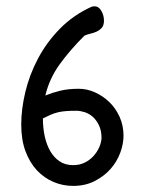

<svg xmlns="http://www.w3.org/2000/svg" viewBox="-20 -572 458 614"><path d="M125 -266.6Q146.5 -275.4 171.9 -281.7Q197.3 -288.1 232.4 -288.1Q257.8 -288.1 283.2 -276.9Q308.6 -265.6 329.1 -246.1Q349.6 -226.6 362.3 -198.7Q375 -170.9 375 -137.7Q375 -112.3 364.7 -84Q354.5 -55.7 334 -32.2Q313.5 -8.8 283.2 6.8Q252.9 22.5 213.9 22.5Q180.7 22.5 150.9 9.8Q121.1 -2.9 98.1 -27.3Q75.2 -51.8 61.5 -88.4Q47.9 -125 47.9 -173.8Q47.9 -222.7 61 -277.8Q74.2 -333 101.6 -384.8Q128.9 -436.5 171.4 -480Q213.9 -523.4 271.5 -549.8Q275.4 -551.8 282.2 -551.8Q295.9 -551.8 304.2 -537.1Q312.5 -522.5 312.5 -505.9Q312.5 -491.2 305.7 -483.4Q298.8 -475.6 289.6 -471.2Q280.3 -466.8 269.5 -464.4Q258.8 -461.9 250 -458Q203.1 -411.1 170.4 -365.7Q137.7 -320.3 125 -266.6ZM117.2 -193.4Q117.2 -163.1 123 -136.2Q128.9 -109.4 140.6 -88.9Q152.3 -68.4 170.4 -56.2Q188.5 -43.9 213.9 -43.9Q234.4 -43.9 250.5 -51.8Q266.6 -59.6 278.3 -72.3Q290 -85 296.9 -100.1Q303.7 -115.2 304.7 -129.9Q304.7 -154.3 296.4 -171.4Q288.1 -188.5 276.4 -198.7Q264.6 -209 250.5 -213.4Q236.3 -217.8 224.6 -217.8Q206.1 -217.8 191.9 -216.8Q177.7 -215.8 165.5 -212.9Q153.3 -210 142.1 -205.1Q130.9 -200.2 117.2 -193.4Z"/></svg>

Font: Gamja Flower
Style: Regular
Weight: 400
Designer: YoonDesign Inc.
Foundry: YoonDesign Inc.
Version: Version 3.00;build 20171102